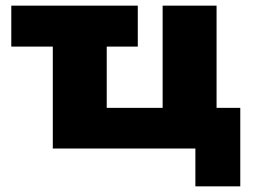

<svg xmlns="http://www.w3.org/2000/svg" viewBox="-20 -526 896 680"><path d="M672 134V0H167V-361H20V-506H468V-361H358V-144H556V-506H747V-144H831V134Z"/></svg>

Font: Nunito Sans 7pt Black
Style: Regular
Weight: 900
Designer: Vernon Adams
Foundry: Vernon Adams
Version: Version 3.101;gftools[0.9.27]